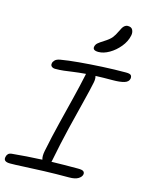

<svg xmlns="http://www.w3.org/2000/svg" viewBox="-154 -1068 897 1166"><g transform="rotate(15 294.0 -485.0)"><path d="M26 11Q-18 11 -11 -20Q-9 -32 -1 -40Q7 -48 24 -49Q66 -53 113 -56.5Q160 -60 210 -62Q203 -82 210 -117Q229 -211 251.5 -301.5Q274 -392 294.5 -474.5Q315 -557 329 -624Q330 -630 331 -634Q283 -630 252 -625.5Q221 -621 196 -618Q171 -615 142 -615Q128 -615 119.5 -622.5Q111 -630 114 -643Q115 -652 125 -662.5Q135 -673 159 -677Q205 -685 272.5 -691Q340 -697 416 -701Q492 -705 564 -705Q589 -705 595.5 -697Q602 -689 600 -676Q596 -655 569.5 -647Q543 -639 497 -639Q466 -639 439.5 -638.5Q413 -638 390 -637Q395 -619 390 -595Q380 -546 360 -467.5Q340 -389 315.5 -288Q291 -187 268 -69Q267 -66 266 -64Q344 -66 433 -66Q461 -66 468.5 -58.5Q476 -51 474 -40Q471 -24 451.5 -12Q432 0 395 0Q311 0 238.5 2.5Q166 5 111 8Q56 11 26 11ZM369 -782Q331 -782 336 -807Q339 -821 350 -830.5Q361 -840 385 -855Q417 -875 430.5 -891.5Q444 -908 457 -936Q469 -963 479.5 -972Q490 -981 502 -981Q525 -981 532.5 -965Q540 -949 536 -930Q528 -891 500 -857Q472 -823 436.5 -802.5Q401 -782 369 -782Z"/></g></svg>

Font: Shantell Sans Normal
Style: Italic
Weight: 300
Italic angle: -11.31°
Designer: Stephen Nixon, Anya Danilova, Shantell Martin
Foundry: Arrow Type
Version: Version 1.008;[a672d596b]